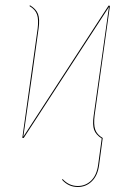

<svg xmlns="http://www.w3.org/2000/svg" viewBox="-20 -540 519 752"><path d="M350.6 -87.9Q346.2 -52.7 352.8 -33Q359.4 -13.2 382.3 0.5L368.2 106Q362.8 147.5 339.8 169.9Q316.9 192.4 284.7 192.4Q248 192.4 223.1 164.1L225.1 161.1Q250 188.5 284.7 188.5Q315.4 188.5 337.2 167.2Q358.9 146 364.3 106L378.4 2.4Q355.5 -12.2 348.6 -31.5Q341.8 -50.8 346.7 -85.9Q354.5 -141.1 375.5 -290.3Q396.5 -439.5 406.7 -512.7L72.8 0.5L67.4 0L127.4 -427.7Q131.8 -462.9 125.2 -482.7Q118.7 -502.4 95.7 -516.1L97.2 -519.5Q121.6 -504.9 128.9 -485.1Q136.2 -465.3 131.3 -429.2Q128.9 -411.1 106 -247.3Q83 -83.5 71.3 -4.4L405.3 -518.1L410.6 -517.1Z"/></svg>

Font: Fira Sans Compressed Four
Style: Italic
Weight: 100
Width: 3
Italic angle: -8°
Designer: Carrois Corporate & Edenspiekermann AG
Foundry: Carrois Corporate GbR & Edenspiekermann AG
Version: Version 4.203;PS 004.203;hotconv 1.0.88;makeotf.lib2.5.64775